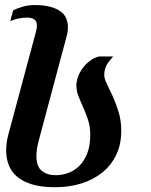

<svg xmlns="http://www.w3.org/2000/svg" viewBox="-20 -747 613 777"><path d="M125 -616.7Q126.5 -622.6 127.9 -629.6Q129.4 -636.7 129.4 -643.6Q129.4 -649.9 127.7 -655.8Q126 -661.6 121.6 -666Q117.2 -670.4 109.4 -673.1Q101.6 -675.8 89.8 -675.8Q55.7 -675.8 21.5 -661.6L33.2 -705.6Q52.2 -714.4 74 -720.5Q95.7 -726.6 119.1 -726.6Q158.7 -726.6 184.8 -719.2Q210.9 -711.9 226.6 -699.7Q242.2 -687.5 248.5 -671.1Q254.9 -654.8 254.9 -637.2Q254.9 -618.7 249.5 -599.6L138.2 -183.6Q127.4 -144 127.4 -115.7Q127.4 -73.7 148.7 -55.9Q169.9 -38.1 206.1 -38.1Q231.4 -38.1 256.3 -47.1Q281.2 -56.2 301 -75.7Q320.8 -95.2 333 -126.2Q345.2 -157.2 345.2 -201.7Q345.2 -234.9 336.4 -261.5Q327.6 -288.1 317.1 -311.3Q306.6 -334.5 297.9 -356.4Q289.1 -378.4 289.1 -401.9Q289.1 -417 295.2 -434.8Q301.3 -452.6 313 -469.2Q324.7 -485.8 341.8 -499.3Q358.9 -512.7 380.4 -518.6H438Q432.1 -511.2 425.8 -504.2Q419.4 -497.1 414.1 -488.3Q408.7 -479.5 405.3 -468.5Q401.9 -457.5 401.9 -442.9Q401.9 -428.7 412.6 -407.2Q423.3 -385.7 436.3 -357.2Q449.2 -328.6 460 -293.7Q470.7 -258.8 470.7 -217.8Q470.7 -162.6 450.2 -120.1Q429.7 -77.6 393.6 -48.6Q357.4 -19.5 308.6 -4.4Q259.8 10.7 203.6 10.7Q147.5 10.7 109.4 -1Q71.3 -12.7 48.1 -33Q24.9 -53.2 14.9 -80.3Q4.9 -107.4 4.9 -137.7Q4.9 -170.4 14.6 -205.6Z"/></svg>

Font: Arian AMU Serif
Style: Bold Italic
Weight: 700
Italic angle: -15°
Designer: Ruben Hakobyan (Tarumian)
Foundry: Ruben Hakobyan (Tarumian)
Version: Version 1.002